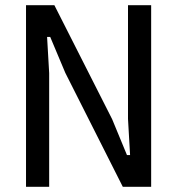

<svg xmlns="http://www.w3.org/2000/svg" viewBox="-20 -718 681 738"><path d="M231 -438 173 -576H161L169 -437V0H80V-698H189L411 -260L468 -122H480L472 -261V-698H561V0H452Z"/></svg>

Font: IBM Plex Sans Cond Text
Style: Regular
Weight: 450
Width: 3
Designer: Mike Abbink, Paul van der Laan, Pieter van Rosmalen
Foundry: Bold Monday
Version: Version 1.3